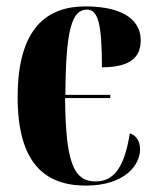

<svg xmlns="http://www.w3.org/2000/svg" viewBox="-20 -569 487 599"><path d="M248 10C369 10 417 -54 417 -103C417 -128 405 -147 385 -153C367 -39 331 -3 278 -3C208 -3 185 -66 183 -263H324V-273H184C185 -476 204 -539 251 -539C286 -539 298 -495 298 -359C402 -359 419 -403 419 -444C419 -498 376 -549 246 -549C128 -549 35 -483 35 -266C35 -59 121 10 248 10Z"/></svg>

Font: Noto Serif Display ExtraCondensed ExtraBold
Style: Regular
Weight: 800
Width: 2
Designer: Monotype Design Team
Foundry: Monotype Imaging Inc.
Version: Version 2.009